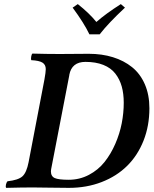

<svg xmlns="http://www.w3.org/2000/svg" viewBox="-20 -906 742 928"><path d="M314.9 -543.9V-542L227.1 -87.9Q227.1 -85.9 226.6 -82.8Q226.1 -79.6 226.1 -78.1Q226.1 -53.7 244.6 -45.4Q263.2 -37.1 312 -37.1Q364.7 -37.1 409.7 -60.8Q454.6 -84.5 485.1 -122.8Q515.6 -161.1 537.1 -210.4Q558.6 -259.8 568.4 -310.1Q578.1 -360.4 578.1 -409.2Q578.1 -453.1 568.4 -488Q558.6 -522.9 537.4 -550.3Q516.1 -577.6 479.5 -592.3Q442.9 -606.9 393.1 -606.9Q326.7 -606.9 314.9 -543.9ZM268.1 -645Q292 -645 338.6 -645.5Q385.3 -646 409.2 -646Q472.7 -646 525.6 -629.6Q578.6 -613.3 618.2 -581.5Q657.7 -549.8 679.9 -499Q702.1 -448.2 702.1 -382.8Q702.1 -297.9 673.8 -226.3Q645.5 -154.8 594.7 -104.5Q543.9 -54.2 471.4 -26.1Q398.9 2 313 2Q282.2 2 218.8 1Q155.3 0 138.2 0Q87.9 0 9.8 2Q6.3 -3.4 8.8 -13.9Q11.2 -24.4 16.1 -29.8Q68.4 -35.6 88.4 -53.7Q108.4 -71.8 118.2 -122.1L194.8 -522Q201.2 -557.6 201.2 -571.8Q201.2 -593.3 185.3 -603.3Q169.4 -613.3 130.9 -615.2Q128.9 -622.1 130.9 -632.8Q132.8 -643.6 136.2 -647Q204.6 -645 268.1 -645ZM461.9 -740.2H412.1Q386.2 -794.4 331.1 -869.1L356 -886.2Q412.1 -841.8 445.8 -799.8Q490.7 -839.4 564 -886.2L584 -869.1Q503.9 -794.4 461.9 -740.2Z"/></svg>

Font: Common Serif SemiBold
Style: Italic
Weight: 600
Italic angle: -12°
Designer: Philipp H. Poll, Khaled Hosny
Foundry: Stefan Peev, Context Ltd.
Version: Version 1.026